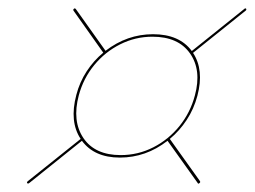

<svg xmlns="http://www.w3.org/2000/svg" viewBox="-20 -594 614 463"><path d="M45.5 -152.5Q44 -154.5 47.5 -157.5L174.5 -259Q147 -300.5 164 -365Q172 -396 189 -422Q206 -448 229 -467L157.5 -568Q155.5 -571 158.5 -573Q160.5 -575 163 -572L234.5 -471.5Q286.5 -511.5 349 -511.5Q412.5 -511.5 442.5 -471L568.5 -572Q571.5 -575 573.5 -573Q575 -570 572 -568L445.5 -466.5Q472.5 -425.5 456 -363Q447.5 -331 430.2 -304.8Q413 -278.5 389.5 -259L462 -157.5Q464 -154.5 461 -152.5Q458 -149.5 456.5 -153L384 -254.5Q332 -214 269 -214Q207.5 -214 177.5 -254.5L51 -153Q47.5 -150 45.5 -152.5ZM271 -220Q313 -220 349.8 -238.8Q386.5 -257.5 412.8 -290Q439 -322.5 450 -364Q466.5 -425 438.2 -465.2Q410 -505.5 347.5 -505.5Q306.5 -505.5 270 -487.2Q233.5 -469 207.2 -437Q181 -405 170 -364Q153.5 -302 181.2 -261Q209 -220 271 -220Z"/></svg>

Font: Fraunces 144pt S000 Light
Style: Italic
Weight: 300
Italic angle: -16°
Version: Version 1.000; ttfautohint (v1.8.3)